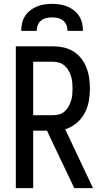

<svg xmlns="http://www.w3.org/2000/svg" viewBox="-20 -975 540 995"><path d="M62 0V-735H255Q283 -735 310 -729Q337 -723 360.5 -708.5Q384 -694 401 -672Q418 -650 428 -624.5Q438 -599 442 -571.5Q446 -544 446 -516Q446 -483 440 -450Q434 -417 418 -387.5Q402 -358 376 -336.5Q350 -315 318 -305L462 0H365L235 -273L224 -298H152V0ZM152 -378H255Q272 -378 287.5 -382.5Q303 -387 315 -397.5Q327 -408 335 -422.5Q343 -437 348 -452.5Q353 -468 354.5 -484Q356 -500 356 -516Q356 -532 354.5 -548.5Q353 -565 348 -580.5Q343 -596 335 -610Q327 -624 315 -634.5Q303 -645 287.5 -650Q272 -655 255 -655H152ZM90 -815Q90 -835 94.5 -855Q99 -875 110 -892Q121 -909 137 -921.5Q153 -934 171.5 -941.5Q190 -949 210 -952Q230 -955 250 -955Q270 -955 290 -952Q310 -949 328.5 -941.5Q347 -934 363 -921.5Q379 -909 390 -892Q401 -875 405.5 -855Q410 -835 410 -815H330Q330 -830 324.5 -844.5Q319 -859 307 -868.5Q295 -878 280 -881.5Q265 -885 250 -885Q235 -885 220 -881.5Q205 -878 193 -868.5Q181 -859 175.5 -844.5Q170 -830 170 -815Z"/></svg>

Font: Iosevka SS18 Medium
Style: Regular
Weight: 500
Monospace: yes
Designer: Belleve Invis
Foundry: Belleve Invis
Version: Version 25.1.1; ttfautohint (v1.8.4)